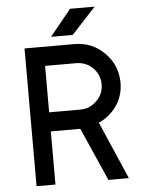

<svg xmlns="http://www.w3.org/2000/svg" viewBox="-59 -926 712 972"><g transform="rotate(-5 297.0 -440.0)"><path d="M226 -747H336L459 -880H334ZM183 -603H341Q390 -603 425 -569Q460 -534 460 -485Q460 -436 425 -402Q390 -367 341 -367H183ZM87 -700V0H183V-270H333L452 0H556L429 -293Q485 -317 521 -369Q556 -420 556 -485Q556 -574 493 -637Q430 -700 341 -700Z"/></g></svg>

Font: Unageo
Style: Medium
Weight: 500
Designer: Richard Sepsi
Foundry: Richard Sepsi
Version: Version 2.000